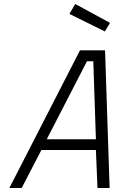

<svg xmlns="http://www.w3.org/2000/svg" viewBox="-20 -945 595 965"><path d="M449 -637 462 -245H215L417 -637ZM89 0 188 -191H462L470 0H531L508 -692H382L27 0ZM329 -875 507 -787 533 -830 358 -925Z"/></svg>

Font: RazerF5 Light
Style: Italic
Weight: 300
Foundry: Razer Inc.
Version: Version 2